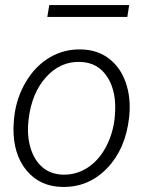

<svg xmlns="http://www.w3.org/2000/svg" viewBox="-20 -735 588 765"><path d="M36.6 -269Q45.4 -345.7 83.5 -409.4Q121.6 -473.1 178.5 -506.3Q235.4 -539.6 301.8 -538.1Q367.2 -537.1 413.3 -502.2Q459.5 -467.3 480.7 -407Q502 -346.7 495.1 -273.4L494.1 -264.2Q479.5 -139.2 405.5 -63.5Q331.5 12.2 228 9.8Q139.2 8.3 85.9 -55.7Q32.7 -119.6 33.7 -224.6L35.2 -252.4ZM93.3 -252.4Q86.9 -194.3 101.8 -145.3Q116.7 -96.2 149.4 -68.4Q182.1 -40.5 231 -39.1Q283.7 -38.1 327.4 -65.9Q371.1 -93.8 399.4 -144.5Q427.7 -195.3 436 -256.8L437.5 -272.9Q446.3 -367.2 408.4 -427Q370.6 -486.8 298.8 -488.3Q220.7 -490.7 163.8 -428Q106.9 -365.2 94.2 -261.2ZM487.3 -667.5H168.5L176.3 -714.8H494.6Z"/></svg>

Font: RobotoInd Light
Style: Italic
Weight: 300
Italic angle: -12°
Designer: Google
Version: Version 2.001151; 2014